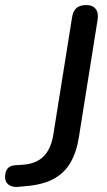

<svg xmlns="http://www.w3.org/2000/svg" viewBox="-66 -732 424 759"><path d="M3 7Q-20 8 -33.5 -3Q-47 -14 -46 -35Q-45 -56 -35 -67Q-25 -78 -4 -79L27 -81Q78 -85 107 -114.5Q136 -144 145 -201L219 -664Q223 -689 236.5 -700.5Q250 -712 275 -712Q300 -712 312 -697Q324 -682 320 -655L246 -191Q237 -131 212.5 -89Q188 -47 144.5 -24Q101 -1 34 4Z"/></svg>

Font: Nunito ExtraLight SemiBold
Style: Italic
Weight: 600
Italic angle: -9°
Version: Version 3.602